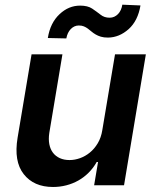

<svg xmlns="http://www.w3.org/2000/svg" viewBox="-20 -772 648 800"><path d="M53.3 -198.2 111.5 -545.5H240.1L185.4 -218Q181.5 -192.1 185.5 -171.2Q189.6 -150.2 200.6 -135.7Q211.6 -121.1 229.2 -113.1Q246.8 -105.1 269.9 -105.1Q291.2 -105.1 313.2 -112.9Q335.2 -120.7 354.2 -136.2Q373.2 -151.6 387.3 -175.1Q401.3 -198.5 406.2 -229.4L459.2 -545.5H587.7L496.8 0H372.2L388.5 -96.9H382.8Q369 -72.1 349.4 -52.6Q329.9 -33 306.5 -19.9Q283 -6.7 256.2 0.2Q229.4 7.1 201 7.1Q120.7 7.1 78.8 -46.5Q36.9 -99.8 53.3 -198.2ZM179.3 -613.6Q189.3 -676.8 228.3 -713.1Q266 -748.6 313.9 -748.6Q345.5 -748.6 364 -736.2Q373.2 -729.8 382.1 -723.5Q391 -717.3 398.8 -710.9Q414.4 -698.2 436.8 -698.2Q447.1 -698.2 456 -702.2Q464.8 -706.3 471.8 -713.4Q478.7 -720.5 483.3 -730.6Q487.9 -740.8 489.7 -752.5L565.3 -749.3Q554.7 -685.7 516.3 -650.9Q476.9 -615.8 430 -615.4Q412.6 -615.4 400.2 -619.1Q387.8 -622.9 378.2 -628.6Q368.6 -634.2 361.2 -640.6Q353.7 -647 346.1 -652.7Q338.4 -658.4 329.5 -662.1Q320.7 -665.8 308.6 -665.8Q289.4 -665.8 275 -651.1Q260.7 -636.4 256.4 -611.9Z"/></svg>

Font: Inter P Semi Bold
Style: Italic
Weight: 600
Italic angle: 9.39999°
Designer: Rasmus Andersson
Foundry: rsms
Version: Version 3.018;git-588b23468